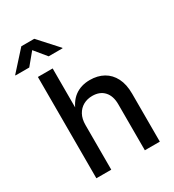

<svg xmlns="http://www.w3.org/2000/svg" viewBox="-265 -1069 1083 1194"><g transform="rotate(-30 276.5 -472.0)"><path d="M177.7 -320.3V0H70.8V-727.5H176.8V-409.7H161.6Q185.5 -482.4 230.7 -516.1Q275.9 -549.8 340.3 -549.8Q396 -549.8 437.7 -526.4Q479.5 -502.9 502.9 -457.3Q526.4 -411.6 526.4 -344.2V0H418.9V-330.6Q418.9 -390.1 388.4 -423.3Q357.9 -456.5 304.2 -456.5Q268.1 -456.5 239.5 -440.7Q210.9 -424.8 194.3 -394.5Q177.7 -364.3 177.7 -320.3ZM53.7 -805.2H-45.4V-808.6L77.1 -944.3H169.9L293 -808.6V-805.2H192.9L123.5 -889.6Z"/></g></svg>

Font: Inter 16pt Medium
Style: Regular
Weight: 500
Version: Version 4.001;git-66647c0bb